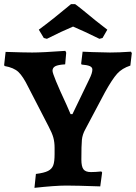

<svg xmlns="http://www.w3.org/2000/svg" viewBox="-30 -894 655 925"><path d="M143 -56Q183 -61 201.5 -70.5Q220 -80 226.5 -97.5Q233 -115 233 -151V-182Q233 -209 227 -231Q221 -253 204 -285L106 -475Q81 -526 59 -547Q37 -568 -8 -576L-10 -581L-3 -644Q87 -641 125 -641Q174 -641 285 -649L289 -640L284 -584Q250 -582 236.5 -575Q223 -568 223 -553Q223 -534 291 -388Q311 -342 310 -344H319L400 -512Q415 -542 415 -559Q415 -570 402.5 -575.5Q390 -581 363 -583L361 -588L368 -645L416 -643Q470 -641 500 -641Q543 -641 601 -645L605 -638L598 -578Q558 -565 534.5 -539Q511 -513 476 -450L381 -271Q367 -246 364.5 -220Q362 -194 362 -125Q362 -92 372 -78.5Q382 -65 408 -65Q430 -65 458 -68L462 -63L453 4Q337 0 290 0Q236 0 136 11ZM181 -711 157 -751Q226 -802 312 -874H332Q332 -875 372 -843Q433 -792 487 -751L464 -711L449 -707Q374 -744 322 -766Q267 -743 196 -707Z"/></svg>

Font: Alegreya
Style: Bold
Weight: 700
Designer: Juan Pablo del Peral
Foundry: Huerta Tipografica
Version: Version 2.008; ttfautohint (v1.8)